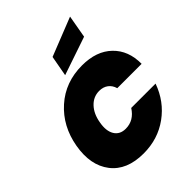

<svg xmlns="http://www.w3.org/2000/svg" viewBox="-276 -1153 1305 1305"><g transform="rotate(-45 376.5 -501.0)"><path d="M43 -355Q71 -515 183 -615Q295 -715 456 -715Q594 -715 672.5 -639Q751 -563 750 -436H516Q506 -471 480 -490.5Q454 -510 416 -510Q360 -510 320 -468Q280 -426 268 -355Q255 -284 280.5 -242Q306 -200 362 -200Q441 -200 488 -274H722Q677 -147 572 -71Q467 5 329 5Q168 5 91.5 -94.5Q15 -194 43 -355ZM355 -897 633 -1007 604 -843 328 -749Z"/></g></svg>

Font: Poppins Black
Style: Italic
Weight: 900
Italic angle: -10°
Designer: Ninad Kale (Devanagari), Jonny Pinhorn (Latin)
Foundry: Indian Type Foundry
Version: Version 3.200;PS 1.000;hotconv 16.6.54;makeotf.lib2.5.65590